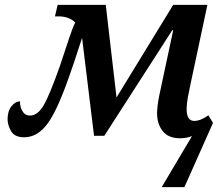

<svg xmlns="http://www.w3.org/2000/svg" viewBox="-20 -556 914 786"><path d="M642 210H735L852 -53L833 -84Q801 -61 775 -61Q744 -61 744 -110Q744 -130 749 -157.5Q754 -185 760 -212L829 -536H689L457 -157L413 -536H216L205 -489H219Q263 -489 288 -464Q276 -440 262.5 -398Q249 -356 226 -288Q183 -166 158.5 -124.5Q134 -83 103 -83Q82 -83 71.5 -101.5Q61 -120 62 -141Q43 -141 27 -121Q11 -101 11 -68Q11 -44 25.5 -19Q40 6 79 6Q134 6 175.5 -51Q217 -108 268 -257Q284 -302 295 -337Q306 -372 316 -401L365 0H407L685 -432H689L632 -165Q627 -141 625 -121.5Q623 -102 623 -92Q623 -49 646 -19.5Q669 10 717 10Q744 10 766 1Z"/></svg>

Font: Noto Serif SemiCondensed Semi
Style: Italic
Weight: 600
Width: 4
Italic angle: -12°
Designer: Monotype Design Team
Foundry: Monotype Imaging Inc.
Version: Version 1.901